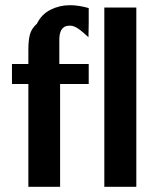

<svg xmlns="http://www.w3.org/2000/svg" viewBox="-20 -718 615 738"><path d="M26 -395V-472H89V-527Q89 -563 95 -585.5Q101 -608 121 -626V-625Q139 -663 174 -680.5Q209 -698 249 -698Q282 -698 321 -687V-632Q321 -622 320.5 -603Q320 -584 320 -575Q284 -608 272 -613Q258 -621 241 -619Q208 -615 208 -565V-472H321V-395H211V0H89V-395ZM381 0V-689H504V0Z"/></svg>

Font: Coval
Style: Bold
Weight: 700
Foundry: Context Ltd
Version: Version 001.000